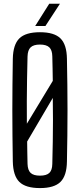

<svg xmlns="http://www.w3.org/2000/svg" viewBox="-20 -976 417 1004"><path d="M189 7.5Q114 7.5 81.2 -24.8Q48.5 -57 47 -131.5Q46 -200.5 45.2 -267Q44.5 -333.5 44.5 -400Q44.5 -466.5 45.2 -533Q46 -599.5 47 -668.5Q48.5 -743 81.2 -775.2Q114 -807.5 189 -807.5Q263.5 -807.5 296.2 -775.2Q329 -743 330 -668.5Q331.5 -599.5 332.2 -532.5Q333 -465.5 333 -399.5Q333 -333.5 332.2 -267Q331.5 -200.5 330 -131.5Q329 -57 296.2 -24.8Q263.5 7.5 189 7.5ZM189 -57.5Q223 -57.5 238 -71.8Q253 -86 253.5 -119Q255 -178.5 256 -235.5Q257 -292.5 257 -349.2Q257 -406 256 -464L122 -236Q122 -207.5 122.8 -178.2Q123.5 -149 124 -119Q125 -86 140.2 -71.8Q155.5 -57.5 189 -57.5ZM120.5 -329 256 -553Q255.5 -584.5 255 -616.2Q254.5 -648 253.5 -681Q253 -714 237.8 -728.5Q222.5 -743 189 -743Q155.5 -743 140.2 -728.5Q125 -714 124 -681Q122.5 -622 121.5 -564Q120.5 -506 120.2 -447.5Q120 -389 120.5 -329ZM164 -840 237.5 -956.5H293.5L217.5 -840Z"/></svg>

Font: Big Shoulders Display Thin Medium
Style: Regular
Weight: 500
Version: Version 2.002